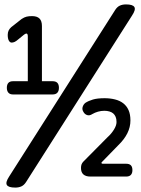

<svg xmlns="http://www.w3.org/2000/svg" viewBox="-20 -800 640 870"><path d="M49 50Q18 50 11 38Q4 26 22 -1L502 -755Q511 -769 523 -774.5Q535 -780 551 -780Q582 -780 589 -768Q596 -756 578 -729L98 25Q89 39 77 44.5Q65 50 49 50ZM389 0Q369 0 358 -9.5Q347 -19 347 -39Q347 -48 349.5 -55Q352 -62 358 -68L466 -177Q476 -186 483.5 -195Q491 -204 496.5 -213Q502 -222 505 -230.5Q508 -239 508 -247Q508 -261 504 -270.5Q500 -280 493 -286Q486 -292 475.5 -295Q465 -298 453 -298Q438 -298 424 -294Q410 -290 398 -283Q386 -275 375 -278.5Q364 -282 358 -293Q351 -304 354.5 -315.5Q358 -327 367 -334Q381 -343 401 -349Q421 -355 454 -355Q479 -355 501 -349.5Q523 -344 538.5 -332Q554 -320 562.5 -301Q571 -282 571 -254Q571 -224 557 -196Q543 -168 516 -142L441 -65Q439 -63 440 -60.5Q441 -58 446 -58H552Q566 -58 573 -51Q580 -44 580 -29Q580 -15 573 -7.5Q566 0 552 0ZM39 -372Q25 -372 18 -380Q11 -388 11 -402Q11 -417 18 -424.5Q25 -432 39 -432H106V-634Q106 -641 104.5 -644.5Q103 -648 99 -648Q97 -648 94.5 -646.5Q92 -645 89 -643L62 -621Q53 -613 46 -610Q39 -607 33 -607Q25 -607 20 -616Q15 -625 15 -642Q15 -653 19 -661.5Q23 -670 31 -677L78 -714Q90 -722 100.5 -724.5Q111 -727 125 -727Q148 -727 159 -716Q170 -705 170 -682V-432H218Q233 -432 240 -424.5Q247 -417 247 -402Q247 -388 240 -380Q233 -372 218 -372Z"/></svg>

Font: Maple Mono NL Medium
Style: Regular
Weight: 500
Monospace: yes
Designer: subframe7536
Version: Version 7.000